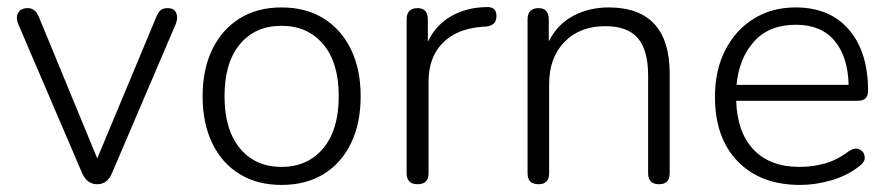

<svg xmlns="http://www.w3.org/2000/svg" viewBox="-20 -515 2519 543"><path d="M255 6Q226 6 212 -26L32 -446Q24 -464 31 -478Q38 -492 59 -492Q80 -492 90 -467L255 -67L422 -467Q427 -480 434 -486Q441 -492 454 -492Q473 -492 478.5 -478Q484 -464 477 -447L297 -26Q284 6 255 6Z M776 8Q708 8 658 -22.5Q608 -53 580.5 -109.5Q553 -166 553 -243Q553 -319 580.5 -375.5Q608 -432 658 -463Q708 -494 776 -494Q845 -494 895 -463Q945 -432 972.5 -375.5Q1000 -319 1000 -243Q1000 -166 972.5 -109.5Q945 -53 895 -22.5Q845 8 776 8ZM776 -43Q850 -43 894 -95.5Q938 -148 938 -243Q938 -338 894 -390Q850 -442 776 -442Q702 -442 658.5 -390Q615 -338 615 -243Q615 -148 658.5 -95.5Q702 -43 776 -43Z M1161 6Q1130 6 1130 -25V-460Q1130 -492 1161 -492Q1190 -492 1190 -460V-397Q1212 -444 1255.5 -469Q1299 -494 1356 -495Q1368 -496 1376 -490Q1384 -484 1384 -471Q1385 -443 1355 -440L1341 -439Q1270 -433 1231 -392.5Q1192 -352 1192 -284V-25Q1192 6 1161 6Z M1503 6Q1472 6 1472 -25V-460Q1472 -492 1503 -492Q1532 -492 1532 -460V-398Q1556 -446 1601 -470Q1646 -494 1701 -494Q1874 -494 1874 -306V-25Q1874 6 1844 6Q1813 6 1813 -25V-301Q1813 -373 1784 -407Q1755 -441 1692 -441Q1620 -441 1576.5 -396.5Q1533 -352 1533 -277V-25Q1533 6 1503 6Z M2243 8Q2131 8 2066.5 -58.5Q2002 -125 2002 -241Q2002 -316 2031 -373Q2060 -430 2111.5 -462Q2163 -494 2230 -494Q2327 -494 2381 -431Q2435 -368 2435 -258Q2435 -230 2407 -230H2062Q2065 -140 2111.5 -91.5Q2158 -43 2241 -43Q2278 -43 2312.5 -52.5Q2347 -62 2380 -87Q2398 -99 2411 -92.5Q2424 -86 2425.5 -71.5Q2427 -57 2410 -45Q2378 -19 2332.5 -5.5Q2287 8 2243 8ZM2231 -445Q2155 -445 2112.5 -397.5Q2070 -350 2063 -275H2380Q2378 -355 2340 -400Q2302 -445 2231 -445Z"/></svg>

Font: Nunito Light
Style: Regular
Weight: 300
Designer: Vernon Adams
Foundry: Vernon Adams
Version: Version 3.601; ttfautohint (v1.8.2.53-6de2)